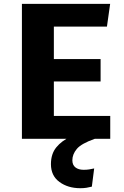

<svg xmlns="http://www.w3.org/2000/svg" viewBox="-20 -731 655 1011"><path d="M263.6 -590.8V-420H509.7V-302.1H263.6V-120.5H560.5V0H95.4V-710.8H560L543.1 -590.8ZM461 -52.8 479 0Q407.7 25.1 384.4 53.3Q361 81.5 361 112.8Q361 137.9 377.2 150.5Q393.3 163.1 420.5 163.1Q436.9 163.1 450 161Q463.1 159 475.9 155.9L463.6 251.8Q449.7 255.4 435.4 257.7Q421 260 403.1 260Q337.9 260 293.1 227.2Q248.2 194.4 248.2 133.3Q248.2 79.5 276.4 44.9Q304.6 10.3 353.1 -12.3Q401.5 -34.9 461 -52.8Z"/></svg>

Font: Fira Code
Style: Bold
Weight: 700
Monospace: yes
Designer: Carrois Corporate, Edenspiekermann AG, Nikita Prokopov
Foundry: Carrois Corporate, Edenspiekermann AG, Nikita Prokopov
Version: Version 6.000; ttfautohint (v1.8.2) -l 8 -r 50 -G 200 -x 14 